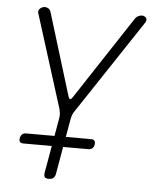

<svg xmlns="http://www.w3.org/2000/svg" viewBox="-53 -606 706 843"><g transform="rotate(5 300.0 -185.0)"><path d="M193 190Q180 190 175.5 184Q171 178 173 165L194 45H69Q58 45 53.5 39.5Q49 34 51 23Q53 12 59.5 6Q66 0 77 0H202L216 -80Q218 -90 217 -99.5Q216 -109 214 -118L84 -531Q82 -537 84 -542.5Q86 -548 90 -551.5Q94 -555 99.5 -557.5Q105 -560 111 -560Q119 -560 126.5 -555.5Q134 -551 137 -541L249 -176Q252 -167 256.5 -167Q261 -167 267 -176L507 -541Q513 -551 522 -555.5Q531 -560 539 -560Q545 -560 549.5 -557.5Q554 -555 557 -551.5Q560 -548 560 -542.5Q560 -537 556 -531L282 -118Q275 -109 271.5 -99.5Q268 -90 266 -80L252 0H363Q374 0 378.5 6Q383 12 381 23Q379 34 372.5 39.5Q366 45 355 45H244L223 165Q221 178 213.5 184Q206 190 193 190Z"/></g></svg>

Font: Maple Mono NL Thin
Style: Italic
Weight: 250
Italic angle: -10°
Monospace: yes
Designer: subframe7536
Version: Version 7.000